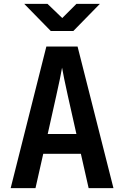

<svg xmlns="http://www.w3.org/2000/svg" viewBox="-20 -970 640 990"><path d="M35 0 219 -730H380L565 0H437L397 -177H203L163 0ZM226 -279H374L330 -475Q319 -524 311 -563.5Q303 -603 300 -621Q297 -603 289 -563.5Q281 -524 270 -476ZM242 -810 105 -950H225L301 -877L374 -950H495L358 -810Z"/></svg>

Font: NKDuy Mono
Style: Bold
Weight: 700
Monospace: yes
Designer: NKDuy
Foundry: NKDuy
Version: Version 2.251; ttfautohint (v1.8.4.7-5d5b)